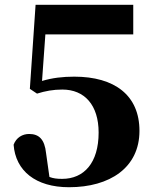

<svg xmlns="http://www.w3.org/2000/svg" viewBox="-20 -767 653 804"><path d="M269 17C440 17 564 -65 564 -219C564 -368 460 -446 291 -446C243 -446 199 -441 156 -428L170 -623H538V-747H129L105 -395L135 -375C170 -386 203 -392 241 -392C334 -392 393 -327 393 -212C393 -85 332 -18 240 -18C218 -18 203 -20 187 -26L173 -125C167 -184 143 -206 102 -206C74 -206 48 -191 37 -161C45 -52 129 17 269 17Z"/></svg>

Font: Noto Serif SC Black
Style: Regular
Weight: 900
Designer: Ryoko NISHIZUKA 西塚涼子 (kana & ideographs); Frank Grießhammer (Latin, Greek & Cyrillic); Wenlong ZHANG 张文龙 (bopomofo); San
Foundry: Adobe
Version: Version 2.001;hotconv 1.1.0;makeotfexe 2.6.0